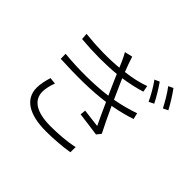

<svg xmlns="http://www.w3.org/2000/svg" viewBox="-188 -1085 1376 1376"><g transform="rotate(45 500.0 -397.0)"><path d="M179 -257C168 -222 157 -179 157 -139C157 -24 255 36 426 36C497 36 591 29 655 18L656 -35C586 -19 496 -13 424 -13C275 -13 206 -64 206 -149C206 -176 216 -221 229 -252ZM796 -518C750 -502 688 -483 610 -469C588 -517 570 -558 560 -581L543 -620C610 -630 668 -643 718 -659L709 -707C652 -686 593 -673 525 -665C510 -704 495 -744 484 -780L424 -766C435 -748 443 -732 455 -705C461 -692 468 -676 475 -659C376 -649 259 -651 137 -664L141 -615C267 -604 392 -604 494 -614L514 -567C526 -540 543 -502 561 -461C438 -445 285 -442 132 -457L133 -407C290 -399 450 -399 581 -418C609 -356 638 -292 658 -251C624 -255 574 -261 519 -268L515 -226C577 -218 648 -209 695 -202L721 -235C695 -285 660 -358 629 -426C702 -439 761 -455 807 -471ZM713 -776C743 -736 775 -679 796 -634L834 -653C811 -700 773 -761 750 -793ZM816 -813C847 -773 879 -717 902 -673L939 -691C915 -737 876 -799 852 -830Z"/></g></svg>

Font: Noto Sans CJK JP Light
Style: Regular
Weight: 300
Designer: Ryoko NISHIZUKA (kana & ideographs); Paul D. Hunt (Latin, Greek & Cyrillic); Wenlong ZHANG (bopomofo); Sandoll Communica
Foundry: Adobe Systems Incorporated
Version: Version 1.004;PS 1.004;hotconv 1.0.82;makeotf.lib2.5.63406